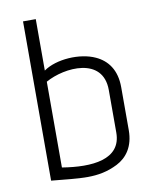

<svg xmlns="http://www.w3.org/2000/svg" viewBox="-81 -759 643 831"><g transform="rotate(-10 240.0 -344.0)"><path d="M447 -346C447 -422 412 -467 362 -490C296 -521 190 -514 134 -474V-700H78V0C203 11 280 27 369 -18C414 -41 447 -85 447 -157ZM392 -156C392 -37 263 -27 134 -48V-425C219 -473 392 -490 392 -343Z"/></g></svg>

Font: Advent Pro
Style: Regular
Weight: 400
Designer: Andreas Kalpakidis
Foundry: Andreas Kalpakidis
Version: Version 2.002 2008